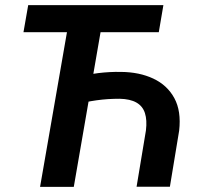

<svg xmlns="http://www.w3.org/2000/svg" viewBox="-20 -731 796 751"><path d="M644.5 -0.5H514.2L550.8 -220.7Q555.7 -261.2 546.9 -288.6Q538.1 -315.9 513.7 -329.8Q489.3 -343.8 447.8 -344.7Q424.8 -344.7 402.3 -343.3Q379.9 -341.8 356.9 -338.6Q334 -335.4 311.8 -330.6Q289.6 -325.7 268.1 -319.3L278.3 -426.3Q298.8 -432.6 320.6 -437.5Q342.3 -442.4 364.5 -445.1Q386.7 -447.8 409.2 -449Q431.6 -450.2 453.1 -449.7Q524.9 -449.2 579.6 -423.6Q634.3 -397.9 661.9 -347.2Q689.5 -296.4 680.7 -219.7ZM391.6 -710.9 268.6 0H136.7L260.3 -710.9ZM619.1 -710.9 601.1 -605H71.8L90.3 -710.9Z"/></svg>

Font: Roboto SemiBold
Style: Italic
Weight: 600
Designer: Christian Robertson
Foundry: Google
Version: Version 3.009; 2024